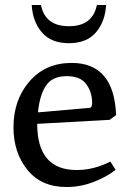

<svg xmlns="http://www.w3.org/2000/svg" viewBox="-20 -740 518 769"><path d="M34 -230Q34 -340 98 -414Q162 -488 267 -488Q437 -488 445 -279L419 -260L129 -244Q129 -59 287 -59Q356 -59 422 -93L443 -60Q410 -33 357 -12Q304 9 246 9Q145 9 89.5 -60Q34 -129 34 -230ZM132 -290 339 -308Q349 -309 349 -327Q349 -371 325.5 -403Q302 -435 247 -435Q190 -435 164.5 -397.5Q139 -360 132 -290ZM368 -720H405Q401 -653 364 -610Q327 -567 256 -567Q185 -567 148 -610Q111 -653 107 -720H144Q161 -635 256 -635Q351 -635 368 -720Z"/></svg>

Font: Poly
Style: Regular
Weight: 400
Designer: Jos Nicols Silva Schwarzenberg
Foundry: Jose Nicolas Silva Schwarzenberg
Version: Version 1.001